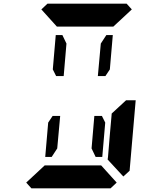

<svg xmlns="http://www.w3.org/2000/svg" viewBox="-20 -1020 856 1040"><path d="M550 -356 534 -170H498L476 -216L491 -392H532ZM556 -830H591L575 -644L551 -608H510L526 -784ZM585 -405 663 -477H715L682 -95L648 -64L563 -156L565 -170L576 -302L584 -392ZM204 -969 237 -1000H390H514H666L694 -969L594 -876H587H534H503H379H348H295H288ZM265 -392H306L290 -216L260 -170H225L241 -356ZM612 -31 579 0H426H302H150L122 -31L222 -124H528ZM266 -644 282 -830H318L340 -784L325 -608H284Z"/></svg>

Font: DSEG14 Classic Mini
Style: Bold Italic
Weight: 700
Italic angle: -5°
Designer: Keshikan(Twitter:@keshinomi_88pro)
Version: Version 0.46